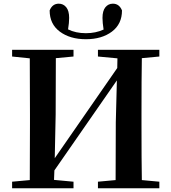

<svg xmlns="http://www.w3.org/2000/svg" viewBox="-20 -1009 919 1029"><path d="M246.1 -953.1Q260.7 -989.3 294.9 -989.3Q319.3 -989.3 335 -970.2Q350.6 -951.2 350.6 -913.1Q350.6 -886.7 344.7 -851.6Q385.7 -831.1 440.4 -831.1Q493.2 -831.1 535.2 -850.6Q529.3 -887.7 529.3 -913.1Q529.3 -951.2 544.9 -970.2Q560.5 -989.3 585 -989.3Q619.1 -989.3 633.8 -953.1Q633.8 -879.9 579.6 -839.4Q525.4 -798.8 440.4 -798.8Q355.5 -798.8 300.8 -839.4Q246.1 -879.9 246.1 -953.1ZM834 -706.1 740.2 -697.3Q738.3 -597.7 738.3 -394.5V-345.7Q738.3 -143.6 740.2 -43.9L834 -35.2V0H504.9V-35.2L599.6 -43.9Q600.6 -142.6 600.6 -353.5L606.4 -578.1L271.5 -95.7L269.5 -44.9L374 -35.2V0H44.9V-35.2L139.6 -43.9Q140.6 -142.6 140.6 -345.7V-394.5Q140.6 -596.7 139.6 -696.3L44.9 -706.1V-742.2H374V-706.1L279.3 -697.3Q278.3 -597.7 278.3 -394.5L273.4 -161.1L608.4 -644.5L609.4 -696.3L504.9 -706.1V-742.2H834Z"/></svg>

Font: GenRyuMin TW TTF Bold
Style: Regular
Weight: 700
Version: Version 1.300